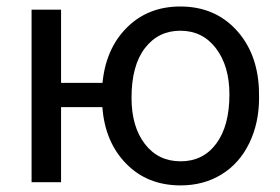

<svg xmlns="http://www.w3.org/2000/svg" viewBox="-20 -558 856 588"><path d="M382.8 -258.3Q382.8 -170.4 423.6 -117.2Q464.4 -64 533.2 -64Q602.1 -64 642.3 -118.2Q682.6 -172.4 682.6 -269Q682.6 -355.5 641.6 -409.7Q600.6 -463.9 532.2 -463.9Q464.8 -463.9 423.8 -410.6Q382.8 -357.4 382.8 -258.3ZM167 -304.2H293.9Q304.2 -409.7 368.9 -473.9Q433.6 -538.1 532.2 -538.1Q635.7 -538.1 701.7 -468.3Q767.6 -398.4 772.9 -286.6L773.4 -258.3Q773.4 -181.2 743.2 -119.1Q712.9 -57.1 658.2 -23.7Q603.5 9.8 533.2 9.8Q431.2 9.8 366.2 -56.9Q301.3 -123.5 293.5 -230H167V0H76.7V-528.3H167Z"/></svg>

Font: MAUL
Style: Regular
Weight: 400
Designer: MAUL
Version: Version 1.0; 2020; ttfautohint (v1.8.3)